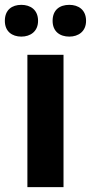

<svg xmlns="http://www.w3.org/2000/svg" viewBox="-35 -772 375 792"><path d="M-15 -686C-15 -642 15 -621 53 -621C90 -621 122 -642 122 -686C122 -732 90 -752 53 -752C15 -752 -15 -732 -15 -686ZM182 -686C182 -642 212 -621 251 -621C288 -621 320 -642 320 -686C320 -732 288 -752 251 -752C212 -752 182 -732 182 -686ZM227 0V-546H78V0Z"/></svg>

Font: Noto Kufi Arabic
Style: Bold
Weight: 700
Designer: Monotype Design Team, David Williams, Khaled Hosny
Foundry: Google LLC
Version: Version 2.109